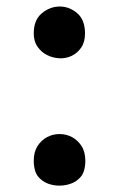

<svg xmlns="http://www.w3.org/2000/svg" viewBox="-20 -575 380 603"><path d="M86 -470Q86 -512 111 -533Q136 -554 166.5 -554.5Q197 -555 222 -534Q247 -513 247 -470Q247 -443 235 -425.5Q223 -408 205 -399.5Q187 -391 166.5 -392Q146 -393 128 -402Q110 -411 98 -428Q86 -445 86 -470ZM86 -70Q86 -98 98 -116.5Q110 -135 128 -144.5Q146 -154 167 -154Q188 -154 206 -144.5Q224 -135 236 -116.5Q248 -98 248 -70Q248 -53 243.5 -38Q239 -23 226 -12Q215 -2 199 3Q183 8 166.5 8Q150 8 134.5 3Q119 -2 108 -12Q95 -23 90.5 -38Q86 -53 86 -70Z"/></svg>

Font: SoukouMincho
Style: Regular
Weight: 400
Designer: Dr. Ken Lunde (project architect, glyph set definition & overall production); Masataka HATTORI  (production & ideograph 
Foundry: Adobe Systems Incorporated
Version: Version 1.00